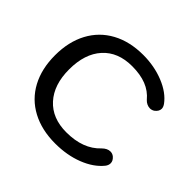

<svg xmlns="http://www.w3.org/2000/svg" viewBox="-171 -903 1106 1106"><g transform="rotate(45 382.0 -350.0)"><path d="M49 -349Q49 -459 92.5 -540.5Q136 -622 217 -666Q298 -710 408 -710Q498 -710 575 -679Q652 -648 691 -595Q702 -579 702 -566Q702 -544 679 -527Q666 -519 652 -519Q639 -519 626.5 -525Q614 -531 605 -541Q572 -581 523.5 -600Q475 -619 408 -619Q293 -619 228.5 -547.5Q164 -476 164 -349Q164 -224 229 -152.5Q294 -81 409 -81Q545 -81 618 -159Q642 -183 667 -183Q683 -183 696 -173Q716 -156 716 -136Q716 -119 704 -104Q661 -51 583 -20.5Q505 10 409 10Q299 10 217.5 -33.5Q136 -77 92.5 -158Q49 -239 49 -349Z"/></g></svg>

Font: Kodchasan SemiBold
Style: Regular
Weight: 600
Version: Version 1.000; ttfautohint (v1.6)